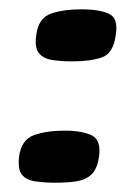

<svg xmlns="http://www.w3.org/2000/svg" viewBox="-20 -390 291 413"><path d="M21 -53Q26 -90 53.5 -99.5Q81 -109 119 -109Q156 -109 177 -99Q198 -89 193 -53Q189 -26 176.5 -14.5Q164 -3 144.5 0Q125 3 99 3Q74 3 55 0Q36 -3 27 -14.5Q18 -26 21 -53ZM58 -315Q63 -352 90.5 -361Q118 -370 155 -370Q193 -370 214 -360.5Q235 -351 229 -315Q224 -275 199 -266.5Q174 -258 136 -258Q111 -258 92 -261Q73 -264 63.5 -276Q54 -288 58 -315Z"/></svg>

Font: Genos Thin ExtraBold
Style: Italic
Weight: 800
Italic angle: -8°
Version: Version 1.010